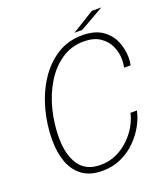

<svg xmlns="http://www.w3.org/2000/svg" viewBox="-155 -961 934 1077"><g transform="rotate(-20 312.5 -423.0)"><path d="M567 -243.5Q558.5 -201.5 534.2 -157.2Q510 -113 472 -75.2Q434 -37.5 383.2 -14.2Q332.5 9 270.5 9Q199 9 153.2 -23.8Q107.5 -56.5 85.5 -114.5Q63.5 -172.5 63.5 -248.5Q63.5 -341 87.5 -429.5Q111.5 -518 157.8 -589.2Q204 -660.5 270.5 -702.8Q337 -745 421.5 -745Q495 -745 539.8 -714.8Q584.5 -684.5 604.8 -637Q625 -589.5 625 -538.5Q625 -525.5 623.5 -513Q622 -500.5 620.5 -493.5H581.5Q583 -501 584.8 -514Q586.5 -527 586.5 -539Q586.5 -583 568.8 -621.8Q551 -660.5 513.8 -685Q476.5 -709.5 418.5 -709.5Q343.5 -709.5 284.8 -669.5Q226 -629.5 185.5 -563Q145 -496.5 124.2 -414.8Q103.5 -333 103.5 -249.5Q103.5 -146.5 144.5 -86.2Q185.5 -26 272.5 -26Q323.5 -26 366.8 -45.8Q410 -65.5 443.5 -97.8Q477 -130 498.8 -168.2Q520.5 -206.5 528.5 -243.5ZM387 -773 520.5 -855H577L433.5 -773Z"/></g></svg>

Font: Epilogue ExtraLight
Style: Italic
Weight: 250
Italic angle: -12°
Designer: Tyler Finck
Foundry: Etcetera Type Co
Version: Version 2.112